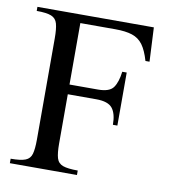

<svg xmlns="http://www.w3.org/2000/svg" viewBox="-71 -661 646 724"><g transform="rotate(10 251.5 -299.5)"><path d="M466.8 -468.3H451.2Q439.9 -507.3 424.3 -528.6Q408.7 -549.8 383.5 -558.1Q358.4 -566.4 318.4 -566.4H184.6V-331.1H293.9Q337.9 -331.1 352.5 -352.1Q367.2 -373 372.1 -413.1H389.2V-210H372.1Q372.1 -252.4 355.5 -273.2Q338.9 -293.9 293.9 -293.9H184.6V-105.5Q184.6 -68.8 190.2 -49.8Q195.8 -30.8 214.4 -23.9Q232.9 -17.1 271.5 -17.1V0H14.6V-17.1Q53.2 -17.1 71 -24.2Q88.9 -31.2 94.2 -50.3Q99.6 -69.3 99.6 -105.5V-493.2Q99.6 -529.3 94.2 -548.8Q88.9 -568.4 70.8 -575.7Q52.7 -583 14.6 -583V-598.6H460.4Z"/></g></svg>

Font: Scheherazade New
Style: Regular
Weight: 400
Designer: SIL International
Foundry: SIL International
Version: Version 4.000